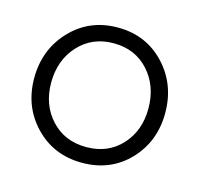

<svg xmlns="http://www.w3.org/2000/svg" viewBox="-72 -503 638 596"><g transform="rotate(15 247.0 -205.0)"><path d="M238 12Q147 12 87 -50.2Q27 -112.5 27 -204Q27 -296 87 -359.2Q147 -422.5 238 -422.5Q329 -422.5 388.5 -359.2Q448 -296 448 -204Q448 -112.5 388.8 -50.2Q329.5 12 238 12ZM394 -204Q394 -276 350.8 -324Q307.5 -372 238 -372Q169 -372 125.2 -324Q81.5 -276 81.5 -204Q81.5 -132.5 125 -85.5Q168.5 -38.5 238 -38.5Q307.5 -38.5 350.8 -85.5Q394 -132.5 394 -204Z"/></g></svg>

Font: League Spartan Light
Style: Regular
Weight: 277
Foundry: The League of Moveable Type
Version: Version 2.002